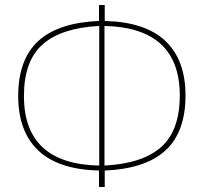

<svg xmlns="http://www.w3.org/2000/svg" viewBox="-20 -732 817 770"><path d="M76 -347Q76 -74 378 -68V-628Q225 -620 150.5 -553.5Q76 -487 76 -347ZM399 -628V-68Q552 -76 626.5 -142.5Q701 -209 701 -349Q701 -621 399 -628ZM724 -349Q724 -203 644 -129Q564 -55 400 -48V18H377V-48Q214 -52 133.5 -128.5Q53 -205 53 -347Q53 -493 133 -567Q213 -641 377 -648V-712H400V-648Q563 -644 643.5 -567.5Q724 -491 724 -349Z"/></svg>

Font: FiraSans
Style: Regular
Weight: 150
Designer: Carrois Corporate & Edenspiekermann AG
Foundry: Carrois Corporate GbR & Edenspiekermann AG
Version: Version 3.106;PS 003.106;hotconv 1.0.70;makeotf.lib2.5.58329